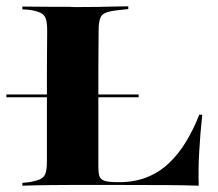

<svg xmlns="http://www.w3.org/2000/svg" viewBox="-38 -591 693 611"><path d="M-17.7 -281.5V-290.3H403.2V-281.5ZM181.5 -2.4Q150.8 -2.4 122.6 -2Q94.4 -1.6 71.8 -1.2Q49.2 -0.8 33.1 0V-8.9L54.8 -11.3Q78.2 -15.3 90.3 -21Q102.4 -26.6 106.9 -39.5Q111.3 -52.4 111.3 -78.2V-369.4H275V-62.1Q275 -43.5 277.8 -32.3Q280.6 -21 293.5 -16.1Q306.5 -11.3 336.3 -11.3H341.1Q389.5 -11.3 428.6 -26.6Q467.7 -41.9 498.4 -70.6Q529 -99.2 553.2 -138.7Q577.4 -178.2 596 -225.8H605.6Q599.2 -166.1 596 -109.3Q592.7 -52.4 594.4 0Q552.4 -1.6 495.2 -2Q437.9 -2.4 352.4 -2.4H192.7ZM181.5 -569.4 197.6 -568.5H206.5Q240.3 -568.5 271.4 -569Q302.4 -569.4 327.4 -570.2Q352.4 -571 370.2 -571V-562.1L332.3 -558.1Q296.8 -554 286.3 -542.3Q275.8 -530.6 275.8 -492.7L275 -369.4H111.3L112.1 -492.7Q112.1 -518.5 107.7 -531.5Q103.2 -544.4 90.7 -550.4Q78.2 -556.5 54.8 -559.7L33.1 -561.3V-570.2Q49.2 -570.2 71.8 -569.8Q94.4 -569.4 122.6 -569.4Q150.8 -569.4 181.5 -569.4Z"/></svg>

Font: Playfair 144pt SemiExpanded Black
Style: Regular
Weight: 900
Width: 6
Designer: Claus Eggers Sørensen
Foundry: Claus Eggers Sørensen
Version: Version 2.203